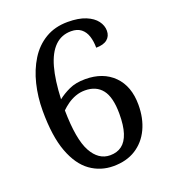

<svg xmlns="http://www.w3.org/2000/svg" viewBox="-134 -823 828 932"><g transform="rotate(-20 279.5 -357.0)"><path d="M293 10Q227 10 174.5 -27.5Q122 -65 91.5 -146.5Q61 -228 61 -360Q61 -431 77 -496.5Q93 -562 125 -613.5Q157 -665 206.5 -694.5Q256 -724 322 -724Q378 -724 414.5 -709Q451 -694 469 -670Q487 -646 487 -619Q487 -591 467.5 -575Q448 -559 410 -559Q410 -592 401.5 -618.5Q393 -645 373.5 -660.5Q354 -676 322 -676Q272 -676 238 -642.5Q204 -609 186 -544Q168 -479 164 -382Q189 -402 223.5 -418Q258 -434 307 -434Q399 -434 453.5 -379.5Q508 -325 508 -229Q508 -159 482.5 -105Q457 -51 409 -20.5Q361 10 293 10ZM296 -45Q332 -45 356.5 -63.5Q381 -82 393.5 -120.5Q406 -159 406 -219Q406 -305 375.5 -344Q345 -383 287 -383Q261 -383 238 -374.5Q215 -366 196 -352.5Q177 -339 163 -325Q165 -175 200.5 -110Q236 -45 296 -45Z"/></g></svg>

Font: Noto Serif Gujarati
Style: Regular
Weight: 400
Designer: Universal Thirst, Indian Type Foundry and the Monotype Design Team
Foundry: Monotype Imaging Inc.
Version: Version 2.102